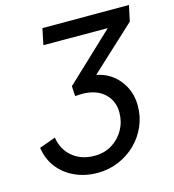

<svg xmlns="http://www.w3.org/2000/svg" viewBox="-112 -838 853 943"><g transform="rotate(-15 315.0 -366.5)"><path d="M269 12Q208 12 156 -11Q104 -34 70 -77Q36 -120 27 -180L110 -210Q119 -148 164 -110.5Q209 -73 276 -73Q327 -73 365.5 -97Q404 -121 426 -160.5Q448 -200 448 -247Q448 -303 412.5 -339.5Q377 -376 315 -382Q301 -383 285.5 -382.5Q270 -382 259 -381L256 -432L500 -662L173 -663L190 -745H630L613 -665L386 -455Q458 -440 501 -385Q544 -330 544 -256Q544 -200 522.5 -151.5Q501 -103 463.5 -66.5Q426 -30 376 -9Q326 12 269 12Z"/></g></svg>

Font: Plus Jakarta Display
Style: Italic
Weight: 400
Italic angle: -12°
Designer: Gumpita Rahayu
Foundry: Tokotype Studio
Version: Version 1.000